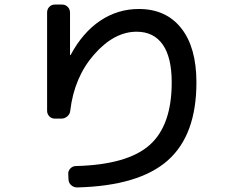

<svg xmlns="http://www.w3.org/2000/svg" viewBox="-20 -780 1040 850"><path d="M222.7 -254.9Q208 -254.9 198.2 -265.1Q188.5 -275.4 188.5 -290V-724.6Q188.5 -739.3 198.2 -749.5Q208 -759.8 222.7 -759.8H254.9Q269.5 -759.8 279.8 -749.5Q290 -739.3 290 -723.6V-538.1Q290 -536.1 291 -536.1Q293 -536.1 293 -537.1Q345.7 -635.7 423.3 -688Q501 -740.2 594.7 -740.2Q714.8 -740.2 782.2 -655.3Q849.6 -570.3 849.6 -415Q849.6 -181.6 722.2 -69.3Q594.7 43 321.3 49.8Q306.6 49.8 295.4 40Q284.2 30.3 283.2 14.6L282.2 -9.8Q281.2 -23.4 291.5 -34.2Q301.8 -44.9 316.4 -44.9Q543.9 -50.8 642.1 -137.7Q740.2 -224.6 740.2 -415Q740.2 -526.4 700.2 -583Q660.2 -639.6 585 -639.6Q485.4 -639.6 397 -539.1Q308.6 -438.5 291 -290Q290 -275.4 278.3 -265.1Q266.6 -254.9 252 -254.9Z"/></svg>

Font: Rounded-L Mgen+ 1m medium
Style: Regular
Weight: 500
Designer: [Source Han Sans]
Ryoko NISHIZUKA  (kana & ideographs); Paul D. Hunt (Latin, Greek & Cyrillic); Wenlong ZHANG  (bopomofo
Version: Version 1.059.20150602